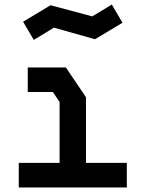

<svg xmlns="http://www.w3.org/2000/svg" viewBox="-20 -829 640 844"><path d="M102 -532.5H269.5L358 -401.5V-113H537.5V-5H62.5V-113H242V-380.5L212.5 -424.5H102ZM471.5 -809 385.5 -757 202.5 -806 81.5 -733.5 128.5 -653.5 217 -707.5 397.5 -656.5 518.5 -729Z"/></svg>

Font: Kode Mono
Style: Regular
Weight: 400
Monospace: yes
Designer: Isa Ozler
Foundry: Kadena LLC
Version: Version 1.000;gftools[0.9.28]